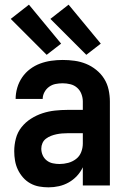

<svg xmlns="http://www.w3.org/2000/svg" viewBox="-20 -795 540 823"><path d="M188 8Q211 8 233 3Q255 -2 274.5 -13Q294 -24 309.5 -40.5Q325 -57 335 -78V0H451V-360Q451 -385 445.5 -410.5Q440 -436 426.5 -457.5Q413 -479 392.5 -495.5Q372 -512 348.5 -521.5Q325 -531 299.5 -534.5Q274 -538 249 -538Q224 -538 199.5 -534.5Q175 -531 152 -522.5Q129 -514 109 -499Q89 -484 75 -463.5Q61 -443 54 -419Q47 -395 47 -371H163Q163 -386 170.5 -400Q178 -414 190.5 -423Q203 -432 218 -435Q233 -438 249 -438Q265 -438 281.5 -434Q298 -430 310.5 -419Q323 -408 329 -392Q335 -376 335 -360V-324H270Q243 -324 215.5 -321Q188 -318 162 -309.5Q136 -301 112.5 -286Q89 -271 72 -249.5Q55 -228 48 -201Q41 -174 41 -147Q41 -126 44.5 -106Q48 -86 56.5 -68Q65 -50 78.5 -34.5Q92 -19 110 -9Q128 1 148 4.5Q168 8 188 8ZM235 -92Q221 -92 206.5 -95Q192 -98 180.5 -107Q169 -116 163 -129.5Q157 -143 157 -158Q157 -170 162 -181.5Q167 -193 177 -200.5Q187 -208 198.5 -212.5Q210 -217 222 -219.5Q234 -222 246 -223Q258 -224 270 -224H335V-180Q335 -161 328 -143Q321 -125 306 -113.5Q291 -102 272.5 -97Q254 -92 235 -92ZM350 -560 412 -608 274 -775 196 -714ZM180 -560 242 -608 104 -775 26 -714Z"/></svg>

Font: Iosevka SS09
Style: Bold
Weight: 700
Monospace: yes
Designer: Belleve Invis
Foundry: Belleve Invis
Version: Version 5.2.1; ttfautohint (v1.8.3)